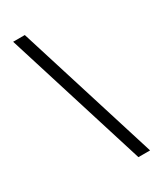

<svg xmlns="http://www.w3.org/2000/svg" viewBox="-235 -911 971 1141"><g transform="rotate(-30 250.0 -340.0)"><path d="M441 143H361L59 -823H139Z"/></g></svg>

Font: Iosevka Custom
Style: Regular
Weight: 400
Monospace: yes
Designer: Belleve Invis
Foundry: Belleve Invis
Version: Version 32.5.0; ttfautohint (v1.8.4)